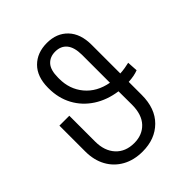

<svg xmlns="http://www.w3.org/2000/svg" viewBox="-208 -860 992 992"><g transform="rotate(-45 288.0 -363.5)"><path d="M527.3 -367.7 530.8 -309.6Q501 -297.9 459.5 -295.9V-200.7Q459.5 -101.6 403.3 -45.9Q347.2 9.8 256.3 9.8Q192.9 9.8 145.8 -16.4Q98.6 -42.5 72.5 -89.8Q46.4 -137.2 46.4 -200.7V-389.2H118.7V-200.7Q118.7 -132.3 155.8 -92Q192.9 -51.8 256.3 -51.8Q315.9 -51.8 352.1 -90.1Q388.2 -128.4 388.2 -200.7L387.7 -298.8Q314.5 -309.1 259.3 -345Q204.1 -380.9 173.6 -437.3Q143.1 -493.7 143.1 -564.5V-570.3Q143.6 -649.9 187.3 -693.6Q231 -737.3 302.7 -737.3Q374 -737.3 416.7 -692.4Q459.5 -647.5 459.5 -566.9V-357.4Q478.5 -358.4 495.8 -361.3Q513.2 -364.3 527.3 -367.7ZM387.7 -361.3V-565.9Q387.2 -621.1 364.7 -648.2Q342.3 -675.3 301.3 -675.3Q262.7 -675.3 239.7 -650.1Q216.8 -625 216.8 -569.3V-562.5Q216.3 -485.4 262 -430.7Q307.6 -376 387.7 -361.3Z"/></g></svg>

Font: Inter Display Light
Style: Regular
Weight: 300
Designer: Rasmus Andersson
Foundry: rsms
Version: Version 4.000;git-a52131595